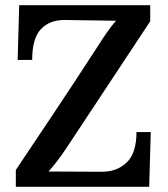

<svg xmlns="http://www.w3.org/2000/svg" viewBox="-20 -720 646 740"><path d="M41 0V-65Q110 -168 188.5 -285.5Q267 -403 359 -545Q376 -572 392 -595Q408 -618 427 -640L228 -643Q171 -643 137.5 -607.5Q104 -572 104 -489H48L54 -700H559V-638L247 -166Q226 -134 207 -108Q188 -82 167 -59L370 -58Q429 -57 467.5 -93Q506 -129 506 -211H561L555 0Z"/></svg>

Font: Lora SemiBold
Style: Regular
Weight: 600
Designer: Olga Karpushina, Alexei Vanyashin (Cyrillic)
Foundry: Cyreal
Version: Version 3.011; ttfautohint (v1.8.4.7-5d5b)